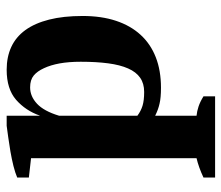

<svg xmlns="http://www.w3.org/2000/svg" viewBox="-66 -442 687 596"><g transform="rotate(-90 278.0 -144.5)"><path d="M276.4 179.2H24.4V143.1Q57.1 127.9 84.5 121.6V-392.1L24.4 -398.9V-435.1Q39.1 -441.4 60.5 -446.8Q82 -452.1 105 -456.1Q127.9 -460 149.2 -462.9Q170.4 -465.8 185.1 -467.8H216.3V-365.2H216.8Q231.9 -408.7 265.6 -438.5Q299.3 -467.8 358.9 -467.8Q398.9 -467.8 429.9 -453.4Q460.9 -439 482.2 -409.7Q503.4 -380.4 514.6 -336.2Q525.9 -292 525.9 -231.9Q525.9 -173.8 511 -128.7Q496.1 -83.5 467.5 -52.2Q439 -21 397.7 -4.9Q356.4 11.2 303.2 11.2Q272 11.2 253.9 6.8Q245.1 4.9 235.6 1.5Q226.1 -2 216.3 -6.8V121.6Q230.5 123 245.1 127.9Q259.8 132.8 276.4 143.1ZM304.2 -395Q276.4 -395 253.4 -373.5Q230.5 -352.1 216.3 -305.2V-62Q230.5 -51.3 247.1 -46.1Q263.7 -41 290 -41Q316.4 -41 334.2 -53.5Q352.1 -65.9 363 -90.8Q374 -115.7 378.9 -152.6Q383.8 -189.5 383.8 -237.8Q383.8 -274.9 378.7 -303.2Q373.5 -331.5 363.8 -352.1Q354.5 -372.6 341.1 -383.8Q327.6 -395 304.2 -395Z"/></g></svg>

Font: PT Astra Serif
Style: Bold
Weight: 700
Designer: A.Korolkova, I. Chaeva
Foundry: ParaType Ltd
Version: Version 1.002